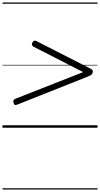

<svg xmlns="http://www.w3.org/2000/svg" viewBox="-20 -1026 803 1542"><path d="M119 -186Q107 -181 100.5 -183Q94 -185 90 -197Q85 -211 87.5 -219Q90 -227 104 -233L648 -447L249 -651Q239 -657 236.5 -665Q234 -673 240 -684Q247 -697 255.5 -699Q264 -701 275 -695L702 -477Q718 -470 723 -462.5Q728 -455 724 -442Q720 -429 711 -423.5Q702 -418 683 -410ZM0 486H763V496H0ZM0 -20H763V0H0ZM0 -505H763V-500H0ZM0 -1006H763V-996H0Z"/></svg>

Font: Playwrite CA Guides
Style: Regular
Weight: 400
Designer: Veronika Burian, José Scaglione
Foundry: TypeTogether
Version: Version 1.003